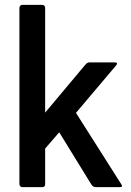

<svg xmlns="http://www.w3.org/2000/svg" viewBox="-20 -721 540 791"><path d="M380 50Q369 50 364.5 47.5Q360 45 355 37L224 -176L166 -109V38Q166 50 153 50H72Q67 50 63.5 46.5Q60 43 60 38V-689Q60 -694 63.5 -697.5Q67 -701 72 -701H153Q159 -701 162.5 -697.5Q166 -694 166 -689V-257L332 -455Q340 -464 348 -464H451Q470 -464 457 -450L293 -256L479 37Q489 50 472 50Z"/></svg>

Font: NanumGothicCoding
Style: Bold
Weight: 700
Monospace: yes
Designer: Kwon Bruce; Nicolas Noh; Sung-woo Choi; Go-un Cha; Soo-hyun Park;
Foundry: NHN Corporation
Version: Version 2.000;PS 1;hotconv 1.0.49;makeotf.lib2.0.14853